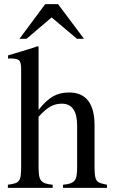

<svg xmlns="http://www.w3.org/2000/svg" viewBox="-20 -906 551 926"><path d="M351 -719 229 -822 108 -719H74L198 -886H260L385 -719ZM284 0V-15Q306 -17 319 -21.5Q332 -26 339.5 -35Q347 -44 349.5 -60Q352 -76 352 -102V-300Q352 -406 278 -406Q248 -406 223 -392Q198 -378 166 -343V-102Q166 -76 168.5 -60Q171 -44 178.5 -35Q186 -26 199 -21.5Q212 -17 234 -15V0H18V-15Q40 -18 52.5 -22Q65 -26 71.5 -35Q78 -44 80 -60Q82 -76 82 -102V-573Q82 -605 72.5 -614.5Q63 -624 31 -624Q28 -624 24.5 -624Q21 -624 19 -623V-639L46 -647Q67 -653 83 -658Q99 -663 112 -667Q125 -671 136.5 -674.5Q148 -678 161 -683L166 -680V-376Q201 -421 234.5 -440.5Q268 -460 313 -460Q436 -460 436 -301V-102Q436 -76 438 -60.5Q440 -45 446 -36Q452 -27 464 -23Q476 -19 496 -15V0Z"/></svg>

Font: STIXGeneralUnicodeRegular
Style: Regular
Weight: 400
Designer: MicroPress Inc., with final additions and corrections provided by Coen Hoffman, Elsevier (retired)
Version: Version 1.1.0